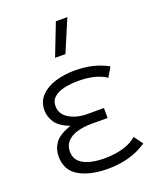

<svg xmlns="http://www.w3.org/2000/svg" viewBox="-142 -839 778 941"><g transform="rotate(-20 247.0 -368.5)"><path d="M258 15Q166 15 108 -18.2Q50 -51.5 50 -125Q50 -164 72.2 -194.5Q94.5 -225 155 -246Q100.5 -268 81.2 -298.2Q62 -328.5 62 -360Q62 -406 90.8 -435.8Q119.5 -465.5 166.5 -479.8Q213.5 -494 268 -494Q314.5 -494 357 -484.5Q399.5 -475 440 -453L411 -404Q382.5 -423 346 -431.5Q309.5 -440 265 -440Q227 -440 194 -432.8Q161 -425.5 140.5 -408.2Q120 -391 120 -361Q120 -320 158.8 -296Q197.5 -272 256 -272H340V-220H256Q213 -220 180 -210Q147 -200 128.5 -179.5Q110 -159 110 -128Q110 -83 150.2 -61Q190.5 -39 261 -39Q313 -39 357 -51.8Q401 -64.5 428 -89L462 -43Q418 -13 367.2 1Q316.5 15 258 15ZM199 -585 264 -752H324L253 -585Z"/></g></svg>

Font: Geologica Roman Thin
Style: Regular
Weight: 250
Designer: Sindre Bremnes, Frode Helland
Foundry: Monokrom Skriftforlag AS
Version: Version 1.010;gftools[0.9.28]